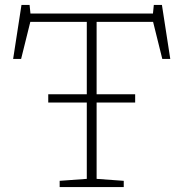

<svg xmlns="http://www.w3.org/2000/svg" viewBox="-20 -762 747 782"><path d="M176.5 -344.5V-378H333.5V-673H103.5L66 -522H33.5L67.5 -742H100.5L104 -707H603L606.5 -742H639.5L673.5 -522H641L603.5 -673H373.5V-378H530.5V-344.5H373.5V-33.5L484 -25.5V0H223V-25.5L333.5 -33.5V-344.5Z"/></svg>

Font: Newsreader Caption ExtraLight
Style: Regular
Weight: 275
Designer: Hugues Gentile
Foundry: Production Type
Version: Version 1.001